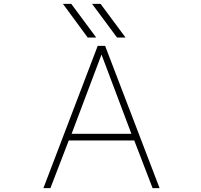

<svg xmlns="http://www.w3.org/2000/svg" viewBox="-20 -969 1040 991"><path d="M672.9 -244.1H335L240.2 2H204.1L484.4 -732.4H522.5L803.7 2H767.6ZM584 -775.4 455.1 -949.2H499L627.9 -775.4ZM432.6 -775.4 304.7 -949.2H347.7L476.6 -775.4ZM503.9 -687.5 349.6 -278.3H658.2Z"/></svg>

Font: Gen Shin Gothic Monospace ExtraLight
Style: Regular
Weight: 200
Designer: [Source Han Sans]
Ryoko NISHIZUKA  (kana & ideographs); Paul D. Hunt (Latin, Greek & Cyrillic); Wenlong ZHANG  (bopomofo
Version: Version 1.002.20150607